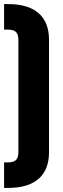

<svg xmlns="http://www.w3.org/2000/svg" viewBox="-40 -720 310 940"><path d="M0 -700H-20V-575H0Q25 -575 37.5 -564Q50 -553 50 -525V-240H200V-525Q200 -611 149 -655.5Q98 -700 0 -700ZM0 200Q98 200 149 155.5Q200 111 200 25V-260H50V25Q50 53 37.5 64Q25 75 0 75H-20V200Z"/></svg>

Font: Millimetre
Style: Bold
Weight: 800
Designer: Jérémy Landes
Version: Version 1.0